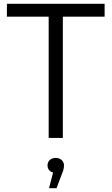

<svg xmlns="http://www.w3.org/2000/svg" viewBox="-20 -720 582 1002"><path d="M234 0H308V-633H526V-700H16V-633H234ZM236 262H275L303 188C311 170 314 156 314 143C314 122 297 104 271 104C245 104 228 121 228 143C228 162 239 176 257 180Z"/></svg>

Font: Chess Sans
Style: Regular
Weight: 400
Designer: Wolf Bōese
Foundry: Wolf Bōese
Version: Version 7.223;Glyphs 3.3 (3306)